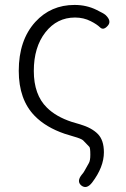

<svg xmlns="http://www.w3.org/2000/svg" viewBox="-20 -567 511 778"><path d="M353 173Q331 201 310 185Q289 168 312 140Q319 132 322 126Q331 110 340 94Q346 84 346 60Q346 32 342 28Q330 15 317 2Q310 -5 278 -14Q260 -19 242 -25Q166 -51 121 -97Q56 -163 56 -280Q56 -404 123 -478Q186 -547 282 -547Q331 -547 371 -527Q400 -513 408 -506Q434 -481 416 -462Q399 -443 385.5 -456Q372 -469 348 -481Q319 -496 284 -496Q211 -496 164 -436Q117 -376 117 -279.5Q117 -183 170 -131Q207 -94 271 -73Q288 -68 305 -63Q352 -49 376.5 -24Q401 1 401 50Q401 110 353 173Z"/></svg>

Font: Resource Han Rounded JP Light
Style: Regular
Weight: 300
Designer: Cyano Hao (round all glyphs); Ryoko NISHIZUKA 西塚涼子 (kana, bopomofo & ideographs); Paul D. Hunt (Latin, Greek & Cyrillic)
Foundry: Cyano Hao
Version: 0.990